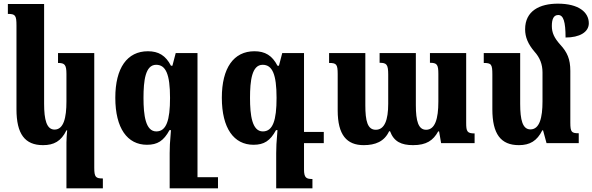

<svg xmlns="http://www.w3.org/2000/svg" viewBox="-20 -782 3237 1049"><path d="M343 247H542V193C503 193 495 186 495 134V-492H297V-438C333 -438 343 -429 343 -378V-228C343 -139 328 -74 278 -74C235 -74 221 -127 221 -215V-760H23V-706C64 -706 70 -698 70 -642V-185C70 -50 116 11 215 11C274 11 314 -10 343 -70H347C345 -48 343 -25 343 -4Z M1171 186H1059V-492H940L922 -423H914C885 -479 846 -502 788 -502C675 -502 610 -411 610 -248C610 -81 676 9 783 9C840 9 874 -12 906 -71H914C908 -5 907 27 907 55V247H1171ZM834 -64C775 -64 764 -153 764 -247C764 -341 774 -428 833 -428C886 -428 909 -376 909 -247C909 -125 889 -64 834 -64Z M1687 196C1654 196 1641 190 1641 144V0H1749V-61H1641V-492H1522L1504 -423H1496C1467 -479 1428 -502 1370 -502C1257 -502 1192 -411 1192 -248C1192 -81 1258 9 1365 9C1422 9 1456 -12 1488 -71H1496C1490 -5 1489 27 1489 55V247H1687ZM1416 -64C1357 -64 1346 -153 1346 -247C1346 -341 1356 -428 1415 -428C1468 -428 1491 -376 1491 -247C1491 -125 1471 -64 1416 -64Z M2329 -492V-439C2368 -439 2375 -429 2375 -378V-227C2375 -133 2357 -73 2308 -73C2266 -73 2252 -120 2252 -207V-492H2054V-439C2092 -439 2101 -430 2101 -375V-215C2101 -126 2081 -73 2033 -73C1988 -73 1976 -121 1976 -207V-492H1778V-438C1818 -438 1825 -431 1825 -377V-179C1825 -44 1875 11 1967 11C2031 11 2080 -9 2106 -65H2111C2132 -8 2173 11 2237 11C2310 11 2347 -15 2374 -64H2379L2390 0H2573V-53C2532 -53 2527 -64 2527 -111V-492Z M3096 -112V-395C3096 -459 3079 -497 3041 -538C3008 -575 2995 -603 2995 -640C2995 -678 3005 -700 3030 -700C3058 -700 3070 -664 3070 -577C3146 -577 3197 -606 3197 -655C3197 -715 3142 -762 3028 -762C2929 -762 2849 -723 2849 -622C2849 -579 2865 -541 2900 -500C2930 -467 2944 -430 2944 -386V-228C2944 -139 2928 -75 2878 -75C2835 -75 2822 -127 2822 -215V-492H2623V-438C2665 -438 2670 -430 2670 -374V-185C2670 -50 2716 11 2815 11C2875 11 2914 -12 2943 -70H2947L2966 0H3142V-54C3103 -54 3096 -60 3096 -112Z"/></svg>

Font: Noto Serif Armenian Condensed Extra
Style: Regular
Weight: 800
Width: 3
Designer: Monotype Design Team
Foundry: Monotype Imaging Inc.
Version: Version 1.901